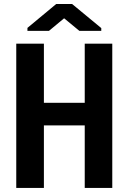

<svg xmlns="http://www.w3.org/2000/svg" viewBox="-20 -926 640 946"><path d="M533.2 0H397.5V-308.1H196.3V0H60.1V-710.9H196.3V-419.4H397.5V-710.9H533.2ZM479 -787.6V-773.9H371.1L295.9 -835.9L221.2 -773.9H115.2V-788.6L256.8 -906.2H335.4Z"/></svg>

Font: Roboto Mono
Style: Bold
Weight: 700
Designer: Google
Version: Version 2.000985; 2015; ttfautohint (v1.3)